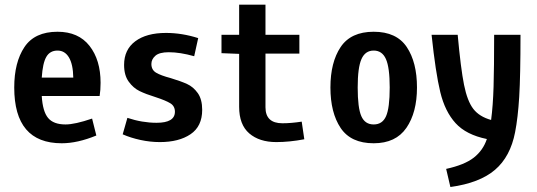

<svg xmlns="http://www.w3.org/2000/svg" viewBox="-20 -582 2228 797"><path d="M397.5 -238.3Q397.5 -208 393.6 -183.6H153.3Q157.2 -119.1 179.7 -92.3Q202.1 -65.4 252 -65.4Q291 -65.4 362.3 -89.8L379.9 -19.5Q301.8 12.7 236.3 12.7Q39.1 12.7 39.1 -218.8Q39.1 -323.2 81.5 -386.7Q124 -450.2 218.8 -450.2Q305.7 -450.2 351.6 -391.6Q397.5 -333 397.5 -238.3ZM153.3 -259.8H284.2Q283.2 -315.4 266.1 -343.8Q249 -372.1 218.8 -372.1Q187.5 -372.1 172.4 -346.2Q157.2 -320.3 153.3 -259.8Z M680.7 -365.2Q641.6 -365.2 625 -350.6Q608.4 -335.9 608.4 -316.4Q608.4 -292 627.9 -280.3Q647.5 -268.6 688.5 -257.8Q730.5 -245.1 756.3 -233.4Q782.2 -221.7 800.8 -195.8Q819.3 -169.9 819.3 -126Q819.3 -57.6 771 -24.9Q722.7 7.8 643.6 7.8Q603.5 7.8 563 -1Q522.5 -9.8 489.3 -24.4L508.8 -92.8Q570.3 -72.3 629.9 -72.3Q706.1 -72.3 706.1 -118.2Q706.1 -141.6 687 -153.3Q668 -165 626 -178.7Q585 -191.4 559.1 -204.1Q533.2 -216.8 514.2 -243.2Q495.1 -269.5 495.1 -312.5Q495.1 -376 541.5 -410.6Q587.9 -445.3 668.9 -445.3Q735.4 -445.3 802.7 -423.8L786.1 -348.6Q727.5 -365.2 680.7 -365.2Z M1082 -437.5H1222.7V-359.4H1082V-136.7Q1082 -70.3 1152.3 -70.3Q1188.5 -70.3 1232.4 -77.1L1243.2 -3.9Q1181.6 7.8 1127 7.8Q1056.6 7.8 1014.6 -28.3Q972.7 -64.5 972.7 -138.7V-358.4L899.4 -361.3V-437.5H972.7V-562.5H1082Z M1351.6 -218.8Q1351.6 -323.2 1394 -386.7Q1436.5 -450.2 1531.2 -450.2Q1626 -450.2 1668.5 -386.7Q1710.9 -323.2 1710.9 -218.8Q1710.9 -115.2 1667 -51.3Q1623 12.7 1531.2 12.7Q1436.5 12.7 1394 -50.8Q1351.6 -114.3 1351.6 -218.8ZM1597.7 -218.8Q1597.7 -301.8 1582 -336.9Q1566.4 -372.1 1531.2 -372.1Q1496.1 -372.1 1480.5 -336.9Q1464.8 -301.8 1464.8 -218.8Q1464.8 -133.8 1480 -99.6Q1495.1 -65.4 1531.2 -65.4Q1567.4 -65.4 1582.5 -99.6Q1597.7 -133.8 1597.7 -218.8Z M2140.6 -437.5Q2140.6 -267.6 2135.3 -180.2Q2129.9 -92.8 2118.2 -33.2Q2098.6 68.4 2034.7 123Q1970.7 177.7 1849.6 194.3L1832 119.1Q1908.2 102.5 1946.8 72.3Q1985.4 42 2001 -4.9Q1915 -22.5 1871.1 -70.8Q1827.1 -119.1 1807.6 -199.7Q1788.1 -280.3 1771.5 -437.5H1879.9Q1892.6 -297.9 1906.2 -230Q1919.9 -162.1 1944.8 -129.9Q1969.7 -97.7 2018.6 -84Q2026.4 -142.6 2028.8 -221.7Q2031.2 -300.8 2031.2 -437.5Z"/></svg>

Font: Sudo
Style: Bold
Weight: 700
Monospace: yes
Designer: Jens Kutilek
Foundry: Jens Kutilek
Version: Version 0.040